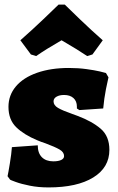

<svg xmlns="http://www.w3.org/2000/svg" viewBox="-20 -810 514 839"><path d="M24 -25 13 -40Q16 -53 23 -95.5Q30 -138 32 -167L145 -175Q145 -141 163 -123Q181 -105 213 -105Q235 -105 247.5 -111Q260 -117 260 -128Q260 -145 240.5 -156.5Q221 -168 178 -184Q159 -190 143 -197Q85 -221 51 -254Q17 -287 17 -343Q17 -394 49.5 -432.5Q82 -471 142 -492Q202 -513 281 -513Q322 -513 358 -508Q394 -503 415.5 -498Q437 -493 443 -491L454 -472Q451 -461 443 -420.5Q435 -380 431 -336L327 -329L316 -336V-344Q316 -368 301 -381.5Q286 -395 260 -395Q240 -395 227 -387.5Q214 -380 214 -367Q214 -350 233.5 -338.5Q253 -327 296 -312L318 -304Q382 -280 420 -247.5Q458 -215 458 -155Q458 -78 387.5 -34.5Q317 9 192 9Q148 9 110.5 1.5Q73 -6 48.5 -15Q24 -24 24 -25ZM115 -572 69 -634Q118 -677 169.5 -726Q221 -775 236 -790H263Q278 -775 329 -726Q380 -677 429 -634L384 -572L361 -565Q323 -591 249 -634Q181 -595 138 -565Z"/></svg>

Font: Alegreya SC Black
Style: Regular
Weight: 900
Designer: Juan Pablo del Peral
Foundry: Huerta Tipografica
Version: Version 2.007; ttfautohint (v1.6)